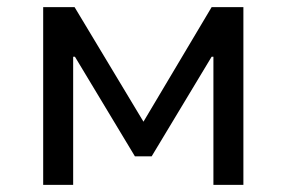

<svg xmlns="http://www.w3.org/2000/svg" viewBox="-20 -518 803 538"><path d="M101 0V-498H189L382 -177L573 -498H662V0H578V-359H573L405 -80H358L190 -359H185V0Z"/></svg>

Font: Nunito Sans 6pt
Style: Regular
Weight: 400
Version: Version 3.101;gftools[0.9.27]